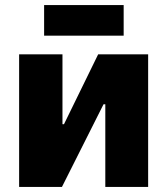

<svg xmlns="http://www.w3.org/2000/svg" viewBox="-20 -733 656 753"><path d="M153 -593H465V-713H153ZM55 0H223L386 -324H393V0H561V-520H365L231 -246H225V-520H55Z"/></svg>

Font: Fixel Text ExtraBold
Style: Regular
Weight: 800
Width: 4
Designer: AlfaBravo + MacPaw
Foundry: Kyrylo Tkachov, Marchela Mozhyna, Serhii Makarenko, Maria Weinstein, Zakhar Kryvoshyya
Version: Version 1.211